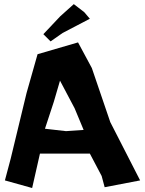

<svg xmlns="http://www.w3.org/2000/svg" viewBox="-20 -901 706 936"><path d="M339.8 -880.9 273.4 -821.3 191.4 -734.4 226.6 -699.2 285.2 -740.2 418 -809.6 390.6 -841.8ZM242.2 -404.3 272.5 -507.8 343.8 -373 387.7 -267.6 301.8 -261.7 199.2 -273.4ZM3.9 -21.5 136.7 15.6 174.8 -152.3H418L475.6 -43L490.2 11.7L663.1 -21.5L517.6 -305.7L427.7 -569.3L360.4 -694.3L163.1 -636.7L109.4 -447.3L32.2 -127.9Z"/></svg>

Font: MaokenAssortedSans-Lite
Style: Lite
Weight: 400
Version: Version 1.400